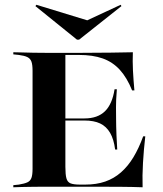

<svg xmlns="http://www.w3.org/2000/svg" viewBox="-20 -792 691 812"><path d="M175.8 -2.4Q147.6 -2.4 121.4 -2Q95.2 -1.6 73.4 -1.2Q51.6 -0.8 36.3 0V-8.9L59.7 -11.3Q83.9 -15.3 96 -21Q108.1 -26.6 112.9 -39.5Q117.7 -52.4 117.7 -78.2V-492.7Q117.7 -518.5 112.9 -531.5Q108.1 -544.4 96 -550.4Q83.9 -556.5 59.7 -559.7L36.3 -562.1V-571Q51.6 -571 73.4 -570.2Q95.2 -569.4 121.4 -569Q147.6 -568.5 175.8 -568.5H187.9H321Q397.6 -568.5 450 -569.4Q502.4 -570.2 541.9 -571Q540.3 -533.9 542.3 -493.5Q544.4 -453.2 548.4 -409.7H538.7Q516.9 -463.7 486.7 -496.8Q456.5 -529.8 414.5 -544.8Q372.6 -559.7 312.9 -559.7H256.5V-86.3Q256.5 -54 260.9 -37.9Q265.3 -21.8 278.6 -16.5Q291.9 -11.3 317.7 -11.3H340.3Q387.9 -11.3 425 -24.2Q462.1 -37.1 491.5 -62.9Q521 -88.7 544 -126.6Q566.9 -164.5 585.5 -215.3H594.4Q587.9 -158.1 584.7 -103.6Q581.5 -49.2 583.1 0Q541.1 -1.6 485.9 -2Q430.6 -2.4 348.4 -2.4H187.9ZM226.6 -282.3V-291.1H444.4V-282.3ZM466.9 -159.7Q461.3 -203.2 445.6 -230.2Q429.8 -257.3 403.6 -269.8Q377.4 -282.3 337.1 -282.3V-291.1Q392.7 -291.1 423.8 -321.4Q454.8 -351.6 464.5 -414.5H474.2Q470.2 -364.5 470.6 -338.3Q471 -312.1 471 -287.1Q471 -272.6 471.4 -257.3Q471.8 -241.9 472.6 -219.4Q473.4 -196.8 475.8 -159.7ZM490.3 -771.8 493.5 -766.1 314.5 -624.2H305.6L129.8 -766.1L133.9 -771.8L376.6 -697.6L304.8 -685.5Z"/></svg>

Font: Playfair 144pt SemiExpanded ExtraBold
Style: Regular
Weight: 800
Width: 6
Designer: Claus Eggers Sørensen
Foundry: Claus Eggers Sørensen
Version: Version 2.203